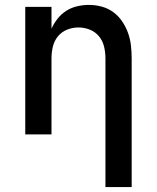

<svg xmlns="http://www.w3.org/2000/svg" viewBox="-20 -548 640 783"><path d="M410 215V-310Q410 -334 404.5 -357.5Q399 -381 384 -399.5Q369 -418 346.5 -427Q324 -436 300 -436Q276 -436 253.5 -427Q231 -418 216 -399.5Q201 -381 195.5 -357.5Q190 -334 190 -310V0H83V-520H190V-431Q200 -453 215 -472Q230 -491 250.5 -504Q271 -517 295 -522.5Q319 -528 343 -528Q369 -528 395 -521Q421 -514 442 -498.5Q463 -483 478 -461Q493 -439 502 -414Q511 -389 514 -362.5Q517 -336 517 -310V215Z"/></svg>

Font: Iosevka Custom SmBdEx
Style: Regular
Weight: 600
Width: 7
Monospace: yes
Designer: Belleve Invis
Foundry: Belleve Invis
Version: Version 11.2.4; ttfautohint (v1.8.4)